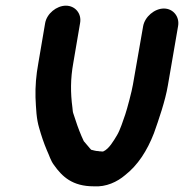

<svg xmlns="http://www.w3.org/2000/svg" viewBox="-20 -588 648 676"><path d="M139 -507 115 -366C107 -323 104 -283 105 -245C107 -204 108 -170 118 -137C126 -109 134 -85 145 -59C154 -40 158 -23 170 -7C199 34 235 68 310 68C354 71 393 52 420 29C465 -6 498 -57 522 -119C538 -164 562 -233 571 -287L607 -496C613 -529 590 -558 557 -558C524 -558 490 -529 484 -496L448 -290C445 -270 427 -202 421 -185C414 -165 403 -130 392 -112C380 -92 364 -64 344 -55H343C340 -54 338 -54 337 -55C333 -55 329 -55 326 -56C317 -56 309 -59 300 -61V-62C298 -64 295 -67 292 -71L275 -91C264 -114 254 -140 246 -165L238 -189C236 -194 236 -201 235 -209C228 -261 228 -311 238 -366L262 -507C268 -540 245 -568 212 -568C179 -568 145 -540 139 -507Z"/></svg>

Font: Blanket
Style: BdObl
Weight: 700
Foundry: Cannot Into Space Fonts
Version: Version 0.9